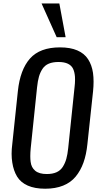

<svg xmlns="http://www.w3.org/2000/svg" viewBox="-20 -1095 578 1123"><path d="M311.5 -877.4 223.1 -1074.7H327.1L363.8 -877.4ZM253.4 -77.1Q287.1 -77.1 310.3 -87.4Q333.5 -97.7 347.2 -119.1Q360.8 -140.6 367.9 -166Q375 -191.4 378.9 -228.5L416 -584.5Q418.9 -607.9 418.9 -628.4Q418.9 -637.7 418.5 -646Q416.5 -673.3 407.5 -692.6Q398.4 -711.9 377.2 -722.2Q356 -732.4 322.3 -732.4Q288.6 -732.4 265.4 -722.7Q242.2 -712.9 228.5 -692.1Q214.8 -671.4 207.8 -646.5Q200.7 -621.6 196.8 -584.5L159.7 -228.5Q157.2 -203.1 157.2 -181.6Q157.2 -163.1 159.2 -148.4Q163.1 -115.2 186 -96.2Q209 -77.1 253.4 -77.1ZM244.1 8.8Q183.6 8.8 142.3 -9.5Q101.1 -27.8 80.1 -62Q59.1 -96.7 51.8 -144.5Q47.9 -168.5 47.9 -195.6Q47.9 -222.7 51.8 -252.4L84.5 -562Q97.7 -687.5 155.5 -752.7Q213.4 -817.9 331.1 -817.9Q391.1 -817.9 432.1 -800.3Q473.1 -782.7 495.1 -748.8Q517.1 -714.8 523.9 -668.9Q527.3 -645 527.3 -617.2Q527.3 -591.3 524.4 -562L491.2 -252Q484.9 -190.9 468.3 -144.3Q451.7 -97.7 422.9 -62.5Q394 -27.3 349.1 -9.3Q304.2 8.8 244.1 8.8Z"/></svg>

Font: Oswald
Style: Regular
Weight: 400
Designer: Vernon Adams
Foundry: Vernon Adams
Version: 3.0; ttfautohint (v0.94.23-7a4d-dirty) -l 8 -r 50 -G 200 -x 